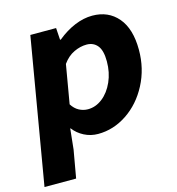

<svg xmlns="http://www.w3.org/2000/svg" viewBox="-139 -656 875 950"><g transform="rotate(-15 298.0 -181.0)"><path d="M99 -547H231L235 -486H239Q283 -522 329 -541Q375 -560 419 -560Q501 -560 550 -502.5Q599 -445 599 -337Q599 -241 557 -160.5Q515 -80 445.5 -33.5Q376 13 297 13Q259 13 226 -4Q193 -21 172 -49H170L159 56L134 198H-28ZM431 -323Q431 -379 410.5 -404Q390 -429 355 -429Q323 -429 290 -413.5Q257 -398 232 -363L198 -165Q213 -141 234.5 -129.5Q256 -118 280 -118Q320 -118 354.5 -145Q389 -172 410 -219Q431 -266 431 -323Z"/></g></svg>

Font: Nebula Sans Bold
Style: Regular
Weight: 700
Italic angle: -9°
Designer: Paul D. Hunt for Adobe (as Source Sans)
Foundry: Nebula Entertainment & Broadcasting LLC
Version: Version 1.010